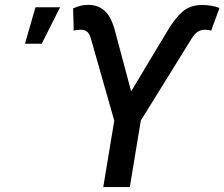

<svg xmlns="http://www.w3.org/2000/svg" viewBox="-20 -757 908 777"><path d="M397.9 0 442.4 -268.6 347.2 -603Q341.8 -621.6 331.8 -629.2Q321.8 -636.7 305.2 -636.7Q298.3 -636.7 290 -635.5Q281.7 -634.3 278.3 -632.8L275.9 -723.1Q293.5 -730.5 306.6 -733.9Q319.8 -737.3 338.4 -737.3Q377.9 -736.8 404.5 -712.4Q431.2 -688 446.3 -628.4L510.7 -387.2L656.7 -630.4Q686.5 -681.6 718 -709.2Q749.5 -736.8 797.9 -736.8Q815.9 -736.8 834.5 -733.9Q853 -731 868.2 -724.6L834.5 -632.8Q832 -634.3 824.2 -635.5Q816.4 -636.7 809.6 -636.7Q793.5 -636.7 780.5 -628.7Q767.6 -620.6 756.8 -603L549.8 -269L505.4 0ZM81.1 -580.1 123.5 -727.5H223.1L148.9 -580.1Z"/></svg>

Font: Inter 28pt Medium
Style: Italic
Weight: 500
Italic angle: -9.3988°
Designer: Rasmus Andersson
Foundry: rsms
Version: Version 4.001;git-66647c0bb